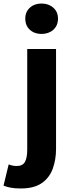

<svg xmlns="http://www.w3.org/2000/svg" viewBox="-77 -841 411 1086"><path d="M41 225Q6 225 -17 220.5Q-40 216 -57 209L-28 89Q-18 93 -6.5 95.5Q5 98 17 98Q51 98 64 75Q77 52 77 5V-564H240V1Q240 62 221.5 113Q203 164 159.5 194.5Q116 225 41 225ZM158 -649Q118 -649 92 -672.5Q66 -696 66 -736Q66 -774 92 -797.5Q118 -821 158 -821Q198 -821 224.5 -797.5Q251 -774 251 -736Q251 -696 224.5 -672.5Q198 -649 158 -649Z"/></svg>

Font: Noto Sans KR ExtraBold
Style: Regular
Weight: 800
Designer: Ryoko NISHIZUKA  (kana, bopomofo & ideographs); Paul D. Hunt (Latin, Greek & Cyrillic); Sandoll Communications , Soo-you
Foundry: Adobe
Version: Version 2.004-H2;hotconv 1.0.118;makeotfexe 2.5.65603